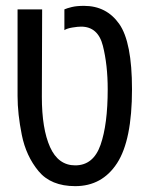

<svg xmlns="http://www.w3.org/2000/svg" viewBox="-20 -624 511 656"><path d="M431 -319Q431 -480 387.5 -542Q344 -604 267 -604Q242 -604 225.5 -600Q209 -596 200 -592V-521Q209 -527 227.5 -530Q246 -533 257 -533Q315 -533 331.5 -467.5Q348 -402 348 -319Q348 -199 323.5 -129Q299 -59 237 -59Q179 -59 151 -121.5Q123 -184 123 -293L124 -592H40V-296Q40 -235 54.5 -163Q69 -91 111.5 -39.5Q154 12 237 12Q329 12 380 -66.5Q431 -145 431 -319Z"/></svg>

Font: Noto Sans Hebrew Extra Condensed
Style: Regular
Weight: 400
Width: 2
Designer: Monotype Design Team
Foundry: Monotype Imaging Inc.
Version: 1.000